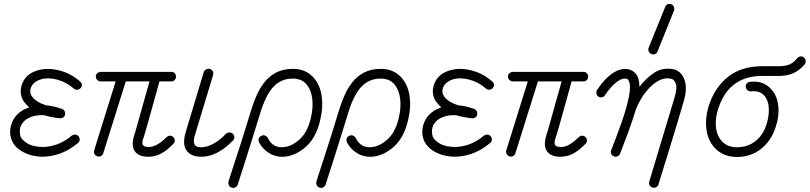

<svg xmlns="http://www.w3.org/2000/svg" viewBox="-20 -760 3998 948"><path d="M105 -4Q32 -37 30 -107Q30 -138 43.5 -164.5Q57 -191 82 -209Q92 -216 102.5 -221Q113 -226 124 -230Q117 -237 110.5 -243.5Q104 -250 99 -257Q74 -293 86 -336Q102 -394 167 -413Q217 -427 274 -412Q331 -397 375 -358Q383 -352 384 -342.5Q385 -333 378 -325Q371 -318 361.5 -317Q352 -316 344 -323Q309 -354 263.5 -366.5Q218 -379 181 -368Q167 -364 152.5 -353.5Q138 -343 131 -323Q125 -302 138 -284Q156 -257 207 -240Q245 -237 287 -222Q295 -219 299 -211Q303 -203 301 -194Q300 -186 292.5 -180.5Q285 -175 275 -176Q235 -180 198 -191Q144 -194 109 -170Q94 -159 85.5 -143.5Q77 -128 78 -108Q78 -82 94.5 -67.5Q111 -53 124 -47Q149 -36 184 -34.5Q219 -33 258 -46Q297 -59 334 -90Q342 -96 351.5 -95.5Q361 -95 368 -87Q374 -79 373.5 -69.5Q373 -60 365 -54Q318 -15 270 0.5Q222 16 179.5 13.5Q137 11 105 -4Z M713 14Q664 14 645.5 -13.5Q627 -41 642 -90Q649 -111 659 -147.5Q669 -184 680.5 -224.5Q692 -265 702 -301Q712 -337 718 -358H601L490 -4Q487 6 478.5 10.5Q470 15 461 12Q451 9 446.5 0.5Q442 -8 445 -18L551 -358H478Q468 -358 460.5 -365Q453 -372 453 -382Q453 -392 460.5 -398.5Q468 -405 478 -405H826Q836 -405 842.5 -398.5Q849 -392 849 -382Q849 -372 842.5 -365Q836 -358 826 -358H767Q763 -343 753 -306.5Q743 -270 730.5 -225.5Q718 -181 706.5 -140Q695 -99 687 -75Q679 -51 687 -42Q692 -37 700 -35.5Q708 -34 713 -34Q734 -34 755 -45.5Q776 -57 803 -83Q810 -90 819.5 -90Q829 -90 836 -83Q843 -76 843 -66.5Q843 -57 836 -50Q803 -16 774 -1Q745 14 713 14Z M973 14Q923 14 901 -17Q879 -48 897 -108L986 -404Q989 -413 998 -417.5Q1007 -422 1016 -420Q1026 -417 1030.5 -408.5Q1035 -400 1032 -389L943 -95Q931 -60 943 -43Q948 -37 957 -35Q966 -33 973 -33Q1002 -33 1034 -50.5Q1066 -68 1095 -99Q1103 -106 1112.5 -106Q1122 -106 1129 -100Q1137 -93 1137 -83Q1137 -73 1130 -66Q1053 14 973 14Z M1123 166Q1114 163 1110 154.5Q1106 146 1108 137Q1108 136 1116 111.5Q1124 87 1137 47Q1150 7 1165 -39.5Q1180 -86 1194 -131.5Q1208 -177 1219 -213Q1230 -249 1245.5 -285.5Q1261 -322 1284.5 -352.5Q1308 -383 1343 -401.5Q1378 -420 1426 -420Q1495 -420 1534 -370Q1562 -335 1569 -280.5Q1576 -226 1560 -163Q1540 -80 1491.5 -36.5Q1443 7 1390 13Q1349 18 1314 -1Q1279 -20 1259 -57Q1255 -66 1257.5 -75.5Q1260 -85 1270 -89Q1278 -94 1287.5 -91Q1297 -88 1302 -79Q1328 -26 1385 -34Q1424 -39 1461 -73.5Q1498 -108 1514 -174Q1527 -226 1522 -270Q1517 -314 1496 -340Q1472 -372 1426 -372Q1368 -372 1330 -331.5Q1292 -291 1264 -199Q1253 -163 1239 -117.5Q1225 -72 1210 -25Q1195 22 1182.5 61.5Q1170 101 1162 125.5Q1154 150 1154 151Q1151 160 1142 165Q1133 170 1123 166Z M1557 166Q1548 163 1544 154.5Q1540 146 1542 137Q1542 136 1550 111.5Q1558 87 1571 47Q1584 7 1599 -39.5Q1614 -86 1628 -131.5Q1642 -177 1653 -213Q1664 -249 1679.5 -285.5Q1695 -322 1718.5 -352.5Q1742 -383 1777 -401.5Q1812 -420 1860 -420Q1929 -420 1968 -370Q1996 -335 2003 -280.5Q2010 -226 1994 -163Q1974 -80 1925.5 -36.5Q1877 7 1824 13Q1783 18 1748 -1Q1713 -20 1693 -57Q1689 -66 1691.5 -75.5Q1694 -85 1704 -89Q1712 -94 1721.5 -91Q1731 -88 1736 -79Q1762 -26 1819 -34Q1858 -39 1895 -73.5Q1932 -108 1948 -174Q1961 -226 1956 -270Q1951 -314 1930 -340Q1906 -372 1860 -372Q1802 -372 1764 -331.5Q1726 -291 1698 -199Q1687 -163 1673 -117.5Q1659 -72 1644 -25Q1629 22 1616.5 61.5Q1604 101 1596 125.5Q1588 150 1588 151Q1585 160 1576 165Q1567 170 1557 166Z M2140 -4Q2067 -37 2065 -107Q2065 -138 2078.5 -164.5Q2092 -191 2117 -209Q2127 -216 2137.5 -221Q2148 -226 2159 -230Q2152 -237 2145.5 -243.5Q2139 -250 2134 -257Q2109 -293 2121 -336Q2137 -394 2202 -413Q2252 -427 2309 -412Q2366 -397 2410 -358Q2418 -352 2419 -342.5Q2420 -333 2413 -325Q2406 -318 2396.5 -317Q2387 -316 2379 -323Q2344 -354 2298.5 -366.5Q2253 -379 2216 -368Q2202 -364 2187.5 -353.5Q2173 -343 2166 -323Q2160 -302 2173 -284Q2191 -257 2242 -240Q2280 -237 2322 -222Q2330 -219 2334 -211Q2338 -203 2336 -194Q2335 -186 2327.5 -180.5Q2320 -175 2310 -176Q2270 -180 2233 -191Q2179 -194 2144 -170Q2129 -159 2120.5 -143.5Q2112 -128 2113 -108Q2113 -82 2129.5 -67.5Q2146 -53 2159 -47Q2184 -36 2219 -34.5Q2254 -33 2293 -46Q2332 -59 2369 -90Q2377 -96 2386.5 -95.5Q2396 -95 2403 -87Q2409 -79 2408.5 -69.5Q2408 -60 2400 -54Q2353 -15 2305 0.5Q2257 16 2214.5 13.5Q2172 11 2140 -4Z M2748 14Q2699 14 2680.5 -13.5Q2662 -41 2677 -90Q2684 -111 2694 -147.5Q2704 -184 2715.5 -224.5Q2727 -265 2737 -301Q2747 -337 2753 -358H2636L2525 -4Q2522 6 2513.5 10.5Q2505 15 2496 12Q2486 9 2481.5 0.5Q2477 -8 2480 -18L2586 -358H2513Q2503 -358 2495.5 -365Q2488 -372 2488 -382Q2488 -392 2495.5 -398.5Q2503 -405 2513 -405H2861Q2871 -405 2877.5 -398.5Q2884 -392 2884 -382Q2884 -372 2877.5 -365Q2871 -358 2861 -358H2802Q2798 -343 2788 -306.5Q2778 -270 2765.5 -225.5Q2753 -181 2741.5 -140Q2730 -99 2722 -75Q2714 -51 2722 -42Q2727 -37 2735 -35.5Q2743 -34 2748 -34Q2769 -34 2790 -45.5Q2811 -57 2838 -83Q2845 -90 2854.5 -90Q2864 -90 2871 -83Q2878 -76 2878 -66.5Q2878 -57 2871 -50Q2838 -16 2809 -1Q2780 14 2748 14Z M3201 166Q3192 163 3187.5 154.5Q3183 146 3186 136Q3197 100 3212.5 47.5Q3228 -5 3246 -64.5Q3264 -124 3281.5 -181.5Q3299 -239 3312 -284Q3324 -323 3317 -346Q3310 -369 3290 -372Q3260 -377 3232.5 -362Q3205 -347 3181.5 -321Q3158 -295 3140.5 -263.5Q3123 -232 3114 -202Q3101 -159 3081.5 -106.5Q3062 -54 3042 -2Q3038 7 3029 11.5Q3020 16 3012 12Q3002 9 2998 -0.5Q2994 -10 2998 -19Q3007 -42 3021 -78.5Q3035 -115 3049.5 -156.5Q3064 -198 3075 -238.5Q3086 -279 3089.5 -311.5Q3093 -344 3085 -360Q3081 -369 3076 -370Q3056 -378 3026 -356Q2996 -334 2967 -290Q2963 -282 2953 -280Q2943 -278 2934 -283Q2927 -288 2925 -298Q2923 -308 2928 -316Q2968 -376 3011.5 -402.5Q3055 -429 3093 -415Q3119 -404 3129 -380Q3137 -359 3137 -331Q3168 -372 3208 -399.5Q3248 -427 3300 -419Q3331 -415 3350 -386Q3364 -364 3366 -334Q3368 -304 3359 -271Q3346 -225 3327.5 -163.5Q3309 -102 3290 -40Q3271 22 3255 73Q3239 124 3231 151Q3229 160 3219.5 164.5Q3210 169 3201 166ZM3227 -507Q3223 -497 3214 -493Q3205 -489 3196 -493Q3187 -498 3183 -506.5Q3179 -515 3183 -525L3264 -725Q3268 -736 3276.5 -739Q3285 -742 3295 -739Q3304 -735 3307.5 -726Q3311 -717 3308 -708Z M3619 15Q3536 15 3493 -50Q3466 -93 3466 -151.5Q3466 -210 3492 -271Q3565 -433 3743 -433H3824Q3857 -433 3877.5 -441.5Q3898 -450 3916 -472Q3922 -480 3931.5 -481.5Q3941 -483 3949 -476Q3957 -470 3958 -460Q3959 -450 3953 -442Q3928 -413 3898 -399Q3868 -385 3824 -385H3743Q3594 -385 3537 -252Q3515 -202 3514 -155Q3513 -108 3534 -76Q3562 -33 3619 -33Q3671 -33 3709 -62.5Q3747 -92 3764 -144Q3778 -188 3776 -225.5Q3774 -263 3756 -285Q3733 -314 3689 -309Q3679 -308 3671.5 -314Q3664 -320 3662 -330Q3661 -340 3667 -347.5Q3673 -355 3683 -356Q3752 -364 3792 -315Q3818 -284 3823 -234.5Q3828 -185 3809 -130Q3787 -63 3736.5 -24Q3686 15 3619 15Z"/></svg>

Font: Kurewa Gothic CJK TC Regular
Style: Regular
Weight: 400
Designer: Max Yao
Foundry: Max-Everyday
Version: Version 1.071; ttfautohint (v1.8.3)